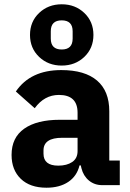

<svg xmlns="http://www.w3.org/2000/svg" viewBox="-20 -864 609 896"><path d="M373.5 -598.5Q331 -558 268 -558Q205 -558 162.5 -598.5Q120 -639 120 -701Q120 -763 162.5 -803.5Q205 -844 268 -844Q331 -844 373.5 -803.5Q416 -763 416 -701Q416 -639 373.5 -598.5ZM319 -684V-718Q319 -769 268 -769Q217 -769 217 -718V-684Q217 -633 268 -633Q319 -633 319 -684ZM197 12Q120 12 77 -29.5Q34 -71 34 -141Q34 -222 93 -263.5Q152 -305 259 -305H342V-338Q342 -421 255 -421Q187 -421 142 -359L54 -437Q122 -537 266 -537Q376 -537 433 -488Q490 -439 490 -345V-115H539V0H457Q421 0 395 -21.5Q369 -43 360 -79L357 -92H351Q339 -42 298.5 -15Q258 12 197 12ZM252 -91Q292 -91 317 -108Q342 -125 342 -159V-221H270Q183 -221 183 -162V-147Q183 -91 252 -91Z"/></svg>

Font: Anuphan
Style: Bold
Weight: 700
Designer: Mike Abbink, Paul van der Laan, Pieter van Rosmalen, Mint Tantisuwanna
Foundry: Bold Monday; Cadson Demak
Version: Version 3.002;hotconv 1.0.109;makeotfexe 2.5.65596